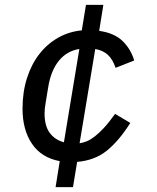

<svg xmlns="http://www.w3.org/2000/svg" viewBox="-20 -650 640 784"><path d="M224 8Q149 -6 110.5 -63Q72 -120 72 -206Q72 -274 90 -330.5Q108 -387 140 -428.5Q172 -470 216.5 -495.5Q261 -521 314 -526L331 -630H402L385 -524Q448 -515 481.5 -481.5Q515 -448 528 -403L452 -373Q440 -408 420.5 -426Q401 -444 369 -450L305 -65Q319 -67 334 -73Q349 -79 366.5 -92.5Q384 -106 404.5 -128Q425 -150 450 -185L512 -148Q466 -75 416.5 -35Q367 5 295 11L278 114H207ZM162 -187Q162 -136 183 -107.5Q204 -79 241 -69L304 -450Q253 -442 220.5 -402Q188 -362 177 -295L167 -234Q164 -217 163 -207Q162 -197 162 -187Z"/></svg>

Font: IBM Plex Mono Text
Style: Italic
Weight: 450
Italic angle: -9°
Monospace: yes
Designer: Mike Abbink, Paul van der Laan, Pieter van Rosmalen
Foundry: Bold Monday
Version: Version 2.1